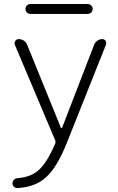

<svg xmlns="http://www.w3.org/2000/svg" viewBox="-20 -742 597 968"><path d="M132.8 -671.9Q123 -671.9 115.7 -679.2Q108.4 -686.5 108.4 -696.8Q108.4 -707 115.7 -714.4Q123 -721.7 132.8 -721.7H421.9Q432.6 -721.7 439.9 -714.4Q447.3 -707 447.3 -696.8Q447.3 -686.5 439.9 -679.2Q432.6 -671.9 421.9 -671.9ZM287.1 -97.7Q288.1 -95.7 290 -95.7Q292 -95.7 293 -97.7L455.1 -517.6Q460 -529.3 471.2 -537.1Q482.4 -544.9 496.1 -544.9Q505.9 -544.9 512.7 -536.1Q515.6 -530.3 515.6 -525.4Q515.6 -521.5 514.6 -517.6L318.4 -25.4Q266.6 106.4 207 156.2Q154.3 201.2 69.3 206.1Q68.4 206.1 67.4 206.1Q57.6 206.1 50.8 200.2Q43 192.4 43 181.6Q43 171.9 50.8 164.1Q57.6 157.2 68.4 156.2Q132.8 151.4 171.9 118.2Q216.8 80.1 258.8 -19.5Q261.7 -26.4 258.8 -33.2L54.7 -516.6Q50.8 -526.4 57.1 -535.6Q63.5 -544.9 74.2 -544.9Q87.9 -544.9 100.1 -537.1Q112.3 -529.3 117.2 -515.6Z"/></svg>

Font: irohamaru Light
Style: Regular
Weight: 200
Designer: [Source Han Sans]
Ryoko NISHIZUKA  (kana & ideographs); Paul D. Hunt (Latin, Greek & Cyrillic); Wenlong ZHANG  (bopomofo
Version: Version 1.01